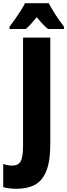

<svg xmlns="http://www.w3.org/2000/svg" viewBox="-81 -947 417 1191"><path d="M22 224.1Q0.5 224.1 -20.5 221.7Q-41.5 219.2 -61 213.9V69.8Q-48.8 74.7 -35.2 77.4Q-21.5 80.1 -5.9 80.1Q33.2 80.1 47.6 53.2Q62 26.4 62 -46.9V-713.9H231V-55.2Q231 52.7 206.3 113.8Q181.6 174.8 135 199.5Q88.4 224.1 22 224.1ZM221.2 -927.2Q256.8 -859.4 315.9 -781.2V-767.1H216.8Q186.5 -791.5 147 -840.3Q104.5 -788.1 79.1 -767.1H-22V-781.2Q-8.3 -798.3 11 -825.9Q30.3 -853.5 48.1 -881.6Q65.9 -909.7 74.2 -927.2Z"/></svg>

Font: Open Sans Condensed ExtraBold
Style: Regular
Weight: 800
Width: 3
Designer: Monotype Design Team
Foundry: Monotype Imaging Inc.
Version: Version 3.000; ttfautohint (v1.8.4)